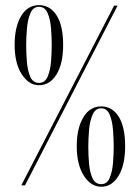

<svg xmlns="http://www.w3.org/2000/svg" viewBox="-20 -722 544 748"><path d="M132 -390Q92 -390 64.5 -433Q37 -476 37 -547.5Q37 -617 62.2 -659.5Q87.5 -702 132 -702Q174.5 -702 200.2 -662.5Q226 -623 226 -547.5Q226 -473.5 200 -431.8Q174 -390 132 -390ZM63 0 424.5 -700H438L77.5 0ZM132 -399Q155 -399 165.5 -423.2Q176 -447.5 178.8 -482Q181.5 -516.5 181.5 -546.5Q181.5 -577 178.8 -611.8Q176 -646.5 165.5 -671Q155 -695.5 132 -695.5Q109 -695.5 98.5 -670.8Q88 -646 85 -611Q82 -576 82 -545.5Q82 -515 84.8 -481Q87.5 -447 98 -423Q108.5 -399 132 -399ZM374.5 5.5Q334 5.5 306.5 -37.8Q279 -81 279 -152Q279 -222 304.5 -264.8Q330 -307.5 374.5 -307.5Q417 -307.5 442.2 -267.8Q467.5 -228 467.5 -152Q467.5 -79 441.8 -36.8Q416 5.5 374.5 5.5ZM374.5 -4.5Q397 -4.5 407.2 -28.8Q417.5 -53 420.2 -87Q423 -121 423 -151Q423 -181.5 420.2 -216.2Q417.5 -251 407.2 -275.5Q397 -300 374.5 -300Q351.5 -300 340.8 -275.2Q330 -250.5 327 -215.5Q324 -180.5 324 -150Q324 -119.5 326.8 -85.8Q329.5 -52 340.2 -28.2Q351 -4.5 374.5 -4.5Z"/></svg>

Font: Imbue 100pt Light
Style: Regular
Weight: 300
Designer: Tyler Finck
Foundry: Etcetera Type Company
Version: Version 1.102; ttfautohint (v1.8.3)